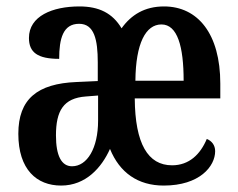

<svg xmlns="http://www.w3.org/2000/svg" viewBox="-20 -567 740 597"><path d="M170 10C247 10 296 -46 322 -104C352 -30 409 10 489 10C601 10 649 -50 649 -97C649 -116 638 -129 623 -135C603 -87 568 -53 515 -53C440 -53 400 -120 399 -261H665V-307C665 -462 595 -547 490 -547C430 -547 388 -521 358 -479C330 -526 288 -547 227 -547C143 -547 70 -517 70 -449C70 -404 97 -384 164 -384C164 -447 176 -493 226 -493C273 -493 284 -444 284 -373V-315L218 -312C96 -307 37 -259 37 -151C37 -40 94 10 170 10ZM551 -316H401C402 -432 433 -491 482 -491C532 -491 551 -422 551 -316ZM204 -50C171 -50 154 -83 154 -146C154 -222 177 -262 247 -267L285 -270V-192C285 -106 251 -50 204 -50Z"/></svg>

Font: Noto Serif Hebrew ExtraCondensed SemiBold
Style: Regular
Weight: 600
Width: 2
Designer: Monotype Design Team
Foundry: Monotype Imaging Inc.
Version: Version 2.004